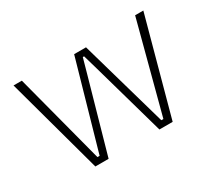

<svg xmlns="http://www.w3.org/2000/svg" viewBox="-100 -664 931 841"><g transform="rotate(-30 365.5 -243.0)"><path d="M170 0 37 -486.5H79L198.5 -31H209.5L335.5 -472.5H395.5L521.5 -31H532L652 -486.5H693.5L561 0H494L390 -368L368.5 -442.5H362L341 -367.5L237 0Z"/></g></svg>

Font: Anek Odia Medium ExtraLight
Style: Regular
Weight: 250
Version: Version 1.003